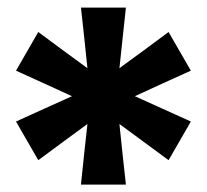

<svg xmlns="http://www.w3.org/2000/svg" viewBox="-20 -768 543 504"><path d="M192.5 -283.5Q196.5 -323 200.8 -362.8Q205 -402.5 209.5 -442.5Q177 -419 145 -395.2Q113 -371.5 80.5 -347.5L22 -449Q58.5 -465.5 95.2 -482.2Q132 -499 169 -515.5Q132 -532.5 95.2 -549.2Q58.5 -566 22 -582.5L80.5 -684Q113 -660 145 -636.2Q177 -612.5 209.5 -589Q205.5 -628.5 201.2 -668.5Q197 -708.5 192.5 -748H310.5Q306 -708.5 302 -668.8Q298 -629 293.5 -589Q326 -612.5 358 -636.2Q390 -660 422.5 -684L481 -582.5Q444.5 -566 407.5 -549.2Q370.5 -532.5 334 -515.5Q370.5 -499 407.5 -482.2Q444.5 -465.5 481 -449L422.5 -347.5Q390 -371.5 357.8 -395.2Q325.5 -419 293.5 -442.5Q297.5 -402.5 301.8 -362.8Q306 -323 310.5 -283.5Z"/></svg>

Font: Commissioner ExtraBold
Style: Regular
Weight: 800
Designer: Kostas Bartsokas
Foundry: Kostas Bartsokas
Version: Version 1.000; ttfautohint (v1.8.3)